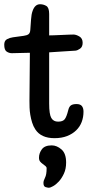

<svg xmlns="http://www.w3.org/2000/svg" viewBox="-38 -641 424 906"><path d="M146 103Q146 82 159.5 63.5Q173 45 206 45Q230 45 252 64Q274 83 274 126Q274 156 263.5 178.5Q253 201 239.5 215.5Q226 230 212.5 237.5Q199 245 193 245Q188 245 177.5 242Q167 239 167 222Q167 212 174.5 197.5Q182 183 182 153Q182 147 176.5 142.5Q171 138 164 133Q157 128 151.5 121.5Q146 115 146 103ZM103 -392Q84 -392 60 -391Q36 -390 18 -390Q5 -390 -6.5 -397.5Q-18 -405 -18 -430Q-18 -449 -5 -456Q8 -463 23 -465L74 -472Q89 -474 96.5 -479.5Q104 -485 105 -500Q107 -524 108.5 -549Q110 -574 116 -590Q127 -621 151 -621Q167 -621 180.5 -613Q194 -605 194 -575V-474Q200 -474 216.5 -474.5Q233 -475 252 -476Q271 -477 287.5 -477.5Q304 -478 309 -478Q321 -478 336.5 -469Q352 -460 352 -439Q352 -420 340 -411.5Q328 -403 318 -402Q287 -400 255 -398Q223 -396 194 -394V-152Q194 -102 204 -84.5Q214 -67 236 -67Q258 -67 267 -78Q276 -89 284 -121Q288 -138 297 -144Q306 -150 323 -150Q341 -150 348.5 -140.5Q356 -131 356 -114Q356 -88 347.5 -65.5Q339 -43 321.5 -26Q304 -9 278.5 1Q253 11 219 11Q156 11 129 -30Q119 -45 113.5 -63Q108 -81 105 -99Q102 -117 101.5 -134Q101 -151 101 -165Z"/></svg>

Font: Life Savers ExtraBold
Style: Regular
Weight: 800
Designer: Pablo Impallari, Rodrigo Fuenzalida, Brenda Gallo
Foundry: Pablo Impallari, Rodrigo Fuenzalida, Brenda Gallo
Version: Version 3.001; ttfautohint (v0.95) -l 8 -r 50 -G 200 -x 14 -